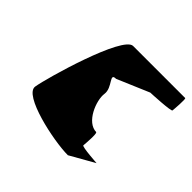

<svg xmlns="http://www.w3.org/2000/svg" viewBox="-140 -720 876 876"><g transform="rotate(45 298.0 -281.5)"><path d="M71 -116C61 -52 305 0 398 0L516 -67C522 -67 415 -73 416 -82C417 -91 423 -165 415 -165L416 -166C351 -166 311 -269 318 -316C325 -363 262 -402 307 -402L462 -468C470 -468 590 -474 591 -482C592 -490 598 -563 592 -563H256C191 -563 81 -180 71 -116Z"/></g></svg>

Font: Ampere
Style: SCSuExtIta
Weight: 400
Version: Version 1